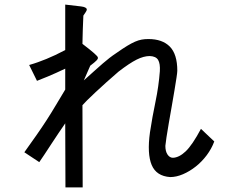

<svg xmlns="http://www.w3.org/2000/svg" viewBox="-20 -747 1040 836"><path d="M855 -186 913 -131Q901 -99 880 -71Q859 -43 832.5 -22Q806 -1 777 11.5Q748 24 721 24Q661 20 640.5 -28.5Q620 -77 633 -171Q643 -237 657 -304Q671 -371 676 -437Q678 -470 668.5 -486Q659 -502 632 -503Q606 -503 575 -487.5Q544 -472 496 -435Q469 -412 443 -388.5Q417 -365 395.5 -345Q374 -325 359 -310Q344 -295 339 -289L340 69H265L264 -210Q251 -191 235 -167.5Q219 -144 203.5 -120Q188 -96 174 -75Q160 -54 151 -41L86 -84Q116 -126 139.5 -159.5Q163 -193 183 -224Q203 -255 222 -287Q241 -319 264 -357V-448Q253 -443 224 -429.5Q195 -416 141 -395L107 -464Q128 -470 146 -476.5Q164 -483 182.5 -490.5Q201 -498 221 -507.5Q241 -517 264 -529V-727Q309 -722 333 -719Q357 -716 358 -706Q358 -701 353 -694Q348 -687 343 -679Q343 -673 342 -655.5Q341 -638 340.5 -617.5Q340 -597 339.5 -579.5Q339 -562 339 -556Q406 -505 406 -497Q408 -492 400.5 -484Q393 -476 373 -461L345 -397Q374 -423 393.5 -440.5Q413 -458 428 -471Q443 -484 456.5 -494.5Q470 -505 488 -517Q515 -536 534 -547.5Q553 -559 568 -565.5Q583 -572 596.5 -574.5Q610 -577 626 -577Q687 -577 719.5 -544Q752 -511 752 -439Q752 -432 748.5 -408.5Q745 -385 739.5 -352.5Q734 -320 727.5 -282.5Q721 -245 715 -211Q709 -177 705 -150Q701 -123 700 -112Q700 -88 709.5 -74Q719 -60 733 -60Q760 -61 788.5 -88Q817 -115 855 -186Z"/></svg>

Font: D2Coding ligature
Style: Regular
Weight: 400
Monospace: yes
Designer: Yong-Rak Park; Jeong-Hwan Yoon; Sang-Min Lee;
Foundry: NHN Corporation
Version: Version 1.3.2; Build 20180524